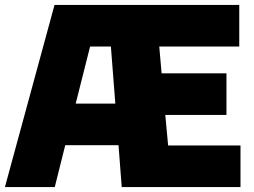

<svg xmlns="http://www.w3.org/2000/svg" viewBox="-21 -760 1030 780"><path d="M-1 0 200.5 -740H951V-571H626L635.5 -462H899V-293H650.5L662 -169H956V0H473.5L460.5 -170H244L201.5 0ZM345 -571 286.5 -339H447.5L429.5 -571Z"/></svg>

Font: Encode Sans Semi Condensed Black
Style: Regular
Weight: 900
Width: 4
Designer: Multiple Designers
Foundry: Impallari Type
Version: Version 3.000; ttfautohint (v1.8.3) -l 8 -r 50 -G 200 -x 14 